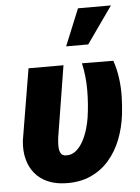

<svg xmlns="http://www.w3.org/2000/svg" viewBox="-55 -825 639 879"><g transform="rotate(-5 264.5 -385.5)"><path d="M87.4 -528.3H248L194.8 -198.7Q193.8 -189.9 192.9 -176.5Q191.9 -163.1 193.4 -149.7Q194.8 -136.2 201.2 -126.7Q207.5 -117.2 221.2 -116.2Q249 -114.3 269.5 -131.3Q290 -148.4 304 -175Q317.9 -201.7 325.9 -230Q334 -258.3 336.9 -278.8Q346.2 -340.8 346.4 -404.8Q346.7 -468.8 333 -529.8L477.1 -528.8Q490.7 -489.3 496.3 -447.3Q502 -405.3 501 -362.8Q500 -320.3 495.1 -278.8Q487.8 -219.7 467.3 -167Q446.8 -114.3 411.9 -73.7Q377 -33.2 327.4 -10.5Q277.8 12.2 212.9 10.7Q165.5 9.8 129.6 -5.9Q93.8 -21.5 70.6 -49.6Q47.4 -77.6 37.6 -116Q27.8 -154.3 32.7 -201.2ZM267.6 -613.3 336.9 -782.2H488.3L369.1 -613.3Z"/></g></svg>

Font: Roboto Black
Style: Italic
Weight: 900
Italic angle: -12°
Designer: Christian Robertson
Foundry: Google
Version: Version 3.0; 2020